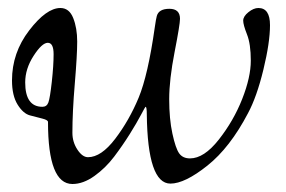

<svg xmlns="http://www.w3.org/2000/svg" viewBox="-20 -449 715 480"><path d="M10 -248Q10 -317 53 -373Q96 -429 131 -429Q153 -429 163 -404Q173 -379 173 -345Q173 -311 167 -240Q161 -169 161 -117Q161 -94 173.5 -75Q186 -56 200 -56Q233 -56 268 -102Q303 -148 326.5 -204.5Q350 -261 367 -381Q370 -402 372 -409Q377 -427 403.5 -427Q430 -427 430 -402Q430 -388 416.5 -319Q403 -250 403 -201Q403 -152 411 -115Q419 -78 428 -65.5Q437 -53 455 -53Q490 -53 527 -100Q564 -147 585.5 -201.5Q607 -256 607 -297.5Q607 -339 597.5 -363Q588 -387 588 -397.5Q588 -408 601 -418.5Q614 -429 626 -429Q655 -429 655 -386Q655 -343 638.5 -275Q622 -207 600 -166Q555 -80 498.5 -35Q442 10 406 10Q349 10 347 -163Q347 -182 344 -182Q343 -182 332.5 -162Q322 -142 304.5 -114Q287 -86 265.5 -57.5Q244 -29 216 -9Q188 11 161 11Q100 11 100 -144Q100 -149 86 -152.5Q72 -156 55 -160.5Q38 -165 24 -187.5Q10 -210 10 -248ZM43 -243Q43 -182 86 -182Q97 -182 101 -193Q105 -204 109.5 -244.5Q114 -285 114 -313.5Q114 -342 99.5 -342Q85 -342 64 -309.5Q43 -277 43 -243Z"/></svg>

Font: Sorts Mill Goudy
Style: Italic
Weight: 400
Italic angle: -7.40001°
Version: Version 003.101